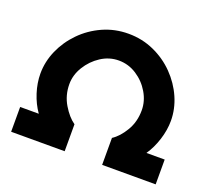

<svg xmlns="http://www.w3.org/2000/svg" viewBox="-109 -767 1005 910"><g transform="rotate(20 393.5 -312.5)"><path d="M29 1V-124H123Q96 -162 80.5 -210.5Q65 -259 65 -306Q65 -366 90 -423Q115 -480 160 -526Q205 -572 265 -599Q325 -626 394 -626Q463 -626 523 -599Q583 -572 628 -526Q673 -480 698 -423Q723 -366 723 -306Q723 -260 707.5 -211Q692 -162 666 -124H758V1H488V-135Q522 -157 549 -202.5Q576 -248 576 -306Q576 -352 551 -394.5Q526 -437 484.5 -464Q443 -491 394 -491Q346 -491 304.5 -464Q263 -437 237 -394.5Q211 -352 211 -306Q211 -250 238.5 -204Q266 -158 299 -135V1Z"/></g></svg>

Font: Lil Grotesk Black
Style: Regular
Weight: 900
Designer: Bastien Sozeau
Foundry: NBR — Bastien Sozeau
Version: Version 3.003; ttfautohint (v1.8.4.7-5d5b);gftools[0.9.33]